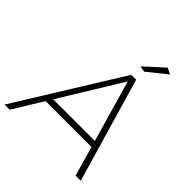

<svg xmlns="http://www.w3.org/2000/svg" viewBox="-280 -1054 1213 1213"><g transform="rotate(45 327.0 -447.0)"><path d="M520 -894 561 -874 433 -771 392 -778ZM591 0 534 -199H124L2 0H-44L389 -699H433L637 0ZM150 -241H522L403 -654Z"/></g></svg>

Font: TypoPRO Montserrat
Style: Italic
Weight: 275
Italic angle: -11.3°
Designer: Julieta Ulanovsky
Foundry: Julieta Ulanovsky
Version: Version 6.001